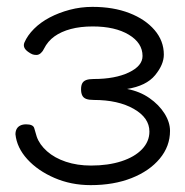

<svg xmlns="http://www.w3.org/2000/svg" viewBox="-20 -721 540 559"><path d="M244 -182Q187 -182 138.5 -203Q90 -224 59.5 -257.5Q29 -291 25 -330Q25 -339 28.5 -345.5Q32 -352 39 -355.5Q46 -359 56 -359Q76 -359 79.5 -348.5Q83 -338 87 -323Q95 -300 117 -280.5Q139 -261 172 -250Q205 -239 245 -239Q295 -239 333.5 -251.5Q372 -264 393.5 -286.5Q415 -309 415 -338Q415 -378 369.5 -404Q324 -430 253 -430Q239 -430 231 -433Q223 -436 219.5 -443Q216 -450 216 -461Q216 -472 219.5 -478.5Q223 -485 231 -488Q239 -491 253 -491Q315 -491 355 -510Q395 -529 395 -558Q395 -596 355 -620Q315 -644 250 -644Q214 -644 186 -636.5Q158 -629 138.5 -615Q119 -601 108 -579Q105 -572 99 -566.5Q93 -561 86 -561Q79 -561 74 -563Q69 -565 62 -570Q45 -582 51 -597Q60 -618 79 -637Q98 -656 124.5 -670Q151 -684 183 -692.5Q215 -701 249 -701Q310 -701 356.5 -683Q403 -665 430 -633.5Q457 -602 457 -562Q457 -533 431.5 -502Q406 -471 350 -462Q387 -455 415 -435.5Q443 -416 459 -390.5Q475 -365 475 -340Q475 -295 445 -259Q415 -223 363 -202.5Q311 -182 244 -182Z"/></svg>

Font: Fredoka Expanded Light
Style: Regular
Weight: 300
Width: 7
Designer: Ben Nathan
Foundry: Milena B. Brandão, Ben Nathan
Version: Version 2.001